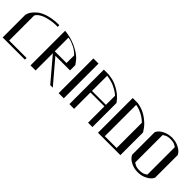

<svg xmlns="http://www.w3.org/2000/svg" viewBox="132 -1376 2191 2191"><g transform="rotate(45 1227.5 -280.5)"><path d="M360.4 -529.3V-545.9V-556.6C323.2 -556.6 289.7 -554.4 259.8 -549.8C229.2 -545.2 202.1 -539.1 178.7 -531.2C135.1 -516.9 101.2 -499 77.1 -477.5C53.1 -456.1 35.2 -436.2 23.4 -418C14.3 -402.3 8.5 -389.3 5.9 -378.9L2 -363.3V0H78.1H360.4V-27.3H79.1V-57.6V-135.7V-189.5V-246.1V-351.6V-431.6C86.3 -444.7 95.7 -456.1 107.4 -465.8C119.8 -474.9 133.1 -483.1 147.5 -490.2C163.1 -498 179.4 -504.2 196.3 -508.8C213.2 -513.3 229.8 -517.3 246.1 -520.5C276.7 -525.7 303.4 -528.6 326.2 -529.3Z M811.5 -363.3 779.3 -406.2C758.5 -434.9 722.7 -463.2 671.9 -491.2C645.2 -506.8 613.6 -520.5 577.1 -532.2C540.7 -544.6 499 -553.1 452.1 -557.6V-288.1H534.2V-431.6V-529.3L543 -528.3C548.8 -527.7 557 -526 567.4 -523.4C585.6 -518.2 609.4 -508.8 638.7 -495.1C667.3 -481.4 695.6 -460.3 723.6 -431.6V-308.6H534.2H452.1V1H470.7H534.2V-26.4V-277.3C639.6 -153.6 718.4 -60.9 770.5 1H811.5C706.7 -122.7 627.9 -215.5 575.2 -277.3H723.6H811.5Z M986.3 -562.5H903.3V-503.9V-430.7V-373V-297.9V-172.9V-2H942.4H986.3V-109.4V-202.1V-365.2Z M1078.1 -1C1087.9 -1 1099.9 -0.7 1114.3 0H1154.3V-89.8V-175.8V-338.9V-534.2C1205.7 -527 1247.7 -515.6 1280.3 -500C1312.8 -484.4 1336.9 -470.4 1352.5 -458C1361.7 -451.5 1368.2 -446.3 1372.1 -442.4L1378.9 -435.5V-289.1H1138.7V-264.6H1378.9V-1H1449.2V-67.4V-217.8V-307.6V-389.6C1429.7 -417.6 1408.5 -441.1 1385.7 -460C1363 -478.8 1340.2 -494.5 1317.4 -506.8C1275.1 -530.3 1237.3 -544.3 1204.1 -548.8L1154.3 -556.6H1078.1V-278.3Z M1623 -560.5H1561.5H1540V-210.9V0H1621.1H1901.4V-27.3H1623V-533.2L1651.4 -527.3C1670.2 -523.4 1693.4 -514.6 1720.7 -501C1735.7 -493.8 1751 -484.7 1766.6 -473.6C1782.2 -463.2 1797.9 -450.2 1813.5 -434.6V-356.4V-245.1V-130.9V-41V-11.7V0H1901.4V-366.2L1872.1 -409.2C1852.5 -437.2 1823.2 -465.5 1784.2 -494.1C1763.3 -509.8 1739.6 -523.4 1712.9 -535.2C1685.5 -547.5 1655.6 -556 1623 -560.5Z M2363.3 -462.9C2355.5 -479.8 2345.1 -493.8 2332 -504.9C2319 -516 2305.3 -525.1 2291 -532.2C2264.3 -545.9 2238.9 -553.7 2214.8 -555.7L2177.7 -559.6L2141.6 -555.7C2117.5 -553.7 2092.1 -545.9 2065.4 -532.2C2051.1 -525.1 2037.4 -516 2024.4 -504.9C2011.4 -493.8 2001 -479.8 1993.2 -462.9V-330.1V-250V-201.2V-97.7C2001 -80.7 2011.4 -66.7 2024.4 -55.7C2037.4 -44.6 2051.1 -35.5 2065.4 -28.3C2092.1 -14.6 2117.5 -6.5 2141.6 -3.9L2177.7 -1L2214.8 -3.9C2238.9 -6.5 2264.3 -14.6 2291 -28.3C2305.3 -35.5 2319 -44.6 2332 -55.7C2345.1 -66.7 2355.5 -80.7 2363.3 -97.7V-201.2V-250ZM2080.1 -503.9 2105.5 -518.6C2122.4 -529 2146.5 -534.2 2177.7 -534.2C2209 -534.2 2233.4 -529 2251 -518.6L2276.4 -503.9V-203.1V-75.2V-60.5L2251 -44.9C2234 -35.2 2209.6 -30.3 2177.7 -30.3C2146.5 -30.3 2122.4 -35.2 2105.5 -44.9L2080.1 -60.5V-252Z"/></g></svg>

Font: Cully Mac
Style: Regular
Weight: 400
Designer: Arif Nurcahyadi
Version: Version 1.0